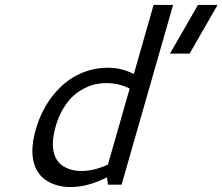

<svg xmlns="http://www.w3.org/2000/svg" viewBox="-20 -758 913 788"><path d="M792.5 -737.8H873L758.3 -538.1H677.7ZM127 -227.1Q150.4 -307.6 197 -366Q243.7 -424.3 301.3 -452.1Q358.9 -480 422.4 -480Q479.5 -480 529.3 -454.1L610.4 -737.8H690.4L479 0H423.3L418.9 -30.3Q340.8 9.8 268.6 9.8Q238.3 9.8 211.7 1.7Q185.1 -6.3 162.4 -22.9Q139.6 -39.6 126.2 -69.1Q112.8 -98.6 112.8 -138.2Q112.8 -178.2 127 -227.1ZM313.5 -56.2Q366.2 -56.2 422.9 -82.5L512.2 -394.5Q467.3 -417 416 -417Q394 -417 372.3 -412.4Q350.6 -407.7 325.7 -395.3Q300.8 -382.8 279.8 -363.5Q258.8 -344.2 239.5 -312.3Q220.2 -280.3 208.5 -239.3Q196.8 -197.3 196.8 -167Q196.8 -135.3 207.5 -112.5Q218.3 -89.8 236.3 -78.1Q254.4 -66.4 273.4 -61.3Q292.5 -56.2 313.5 -56.2Z"/></svg>

Font: Cantarell
Style: Italic
Weight: 400
Italic angle: -16°
Designer: Dave Crossland
Version: Version 1.004